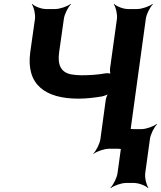

<svg xmlns="http://www.w3.org/2000/svg" viewBox="-20 -757 819 977"><path d="M395 -374C374 -374 356 -376 340 -379C289 -390 272 -428 281 -492L305 -661C308 -685 327 -722 341 -735L339 -737C324 -725 285 -711 261 -711H214C190 -711 155 -725 144 -737L142 -735C152 -722 161 -685 158 -661L134 -492C111 -325 212 -255 379 -255C420 -255 460 -260 497 -266C508 -268 528 -275 535 -281L533 -284C526 -277 520 -260 518 -248L491 -50C488 -26 469 11 455 24L456 26C471 14 510 0 534 0H581C605 0 640 14 651 26L654 24C644 11 635 -26 638 -50L722 -661C725 -685 744 -722 758 -735L756 -737C741 -725 702 -711 678 -711H631C607 -711 572 -725 561 -737L559 -735C569 -722 578 -685 575 -661L540 -409C539 -400 540 -382 544 -377L547 -380C543 -384 527 -385 518 -384C480 -377 437 -374 395 -374ZM719 124 743 -50C746 -74 765 -111 779 -124L777 -126C762 -114 724 -100 700 -100H659C635 -100 599 -114 588 -126L586 -124C596 -111 605 -74 602 -50L578 124C575 148 556 185 542 198L544 200C559 188 597 174 621 174H662C686 174 722 188 733 200L735 198C725 185 716 148 719 124Z"/></svg>

Font: Asimov
Style: EdgeIt
Weight: 500
Designer: Google
Version: Version 2.000980: 2014